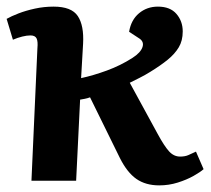

<svg xmlns="http://www.w3.org/2000/svg" viewBox="-20 -546 637 580"><path d="M75 0 93 -400Q95 -421 90.5 -430Q86 -439 72 -439Q61 -439 47 -435.5Q33 -432 19 -426L0 -489Q14 -497 36 -505.5Q58 -514 85.5 -520Q113 -526 142 -526Q196 -526 215 -497.5Q234 -469 231 -414L225 -310Q262 -318 303 -333Q344 -348 380 -371Q405 -387 410.5 -404Q416 -421 399 -431L370 -450Q376 -486 400 -506Q424 -526 457 -526Q494 -526 513 -504Q532 -482 532 -451Q532 -423 520 -403Q508 -383 486.5 -365.5Q465 -348 434 -329Q418 -319 401 -310.5Q384 -302 372 -296L456 -142Q476 -105 490.5 -89Q505 -73 524 -73Q539 -73 549 -77.5Q559 -82 572 -88L595 -35Q585 -26 564.5 -14.5Q544 -3 517 5.5Q490 14 461 14Q420 14 392 -5.5Q364 -25 342 -69L252 -252Q244 -249 236 -247.5Q228 -246 222 -245L210 0Z"/></svg>

Font: Literata
Style: Bold Italic
Weight: 700
Italic angle: -2°
Designer: Latin by Veronika Burian and Jose Scaglione. Greek by Irene Vlachou. Cyrillic by Vera Evstafieva
Foundry: TypeTogether
Version: Version 3.103;gftools[0.9.29]